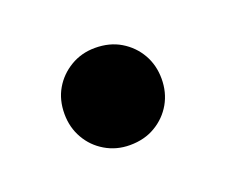

<svg xmlns="http://www.w3.org/2000/svg" viewBox="-42 -174 281 240"><g transform="rotate(-20 99.0 -53.5)"><path d="M98.6 11.1Q80.6 11.1 66 2.4Q51.4 -6.2 43.1 -20.8Q34.7 -35.4 34.7 -53.5Q34.7 -72.2 43.1 -86.5Q51.4 -100.7 66 -109.4Q80.6 -118.1 98.6 -118.1Q118.1 -118.1 132.6 -109.4Q147.2 -100.7 155.6 -86.1Q163.9 -71.5 163.9 -53.5Q163.9 -35.4 155.6 -20.8Q147.2 -6.2 132.6 2.4Q118.1 11.1 98.6 11.1Z"/></g></svg>

Font: Afacad Flux Medium
Style: Regular
Weight: 500
Designer: Kristian Moeller
Foundry: Dicotype
Version: Version 1.100